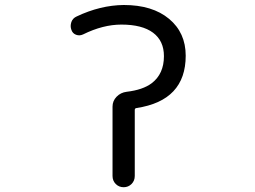

<svg xmlns="http://www.w3.org/2000/svg" viewBox="-20 -785 1040 784"><path d="M537.1 -343.8Q530.3 -342.8 530.3 -335.9V-66.4Q530.3 -46.9 517.1 -33.7Q503.9 -20.5 484.9 -20.5Q465.8 -20.5 452.6 -33.7Q439.5 -46.9 439.5 -66.4V-349.6Q439.5 -373 456.1 -390.1Q472.7 -407.2 497.1 -410.2Q563.5 -418 599.6 -445.3Q649.4 -483.4 649.4 -555.7Q649.4 -618.2 605 -651.4Q560.5 -684.6 475.6 -684.6Q400.4 -684.6 319.3 -644.5Q304.7 -637.7 290.5 -643.1Q276.4 -648.4 271.5 -663.1Q268.6 -670.9 268.6 -678.7Q268.6 -686.5 271.5 -695.3Q277.3 -710.9 293 -717.8Q389.6 -763.7 485.4 -764.6Q602.5 -764.6 670.4 -708Q738.3 -651.4 738.3 -557.6Q738.3 -374 537.1 -343.8Z"/></svg>

Font: Rounded Mgen+ 1m regular
Style: Regular
Weight: 400
Designer: [Source Han Sans]
Ryoko NISHIZUKA  (kana & ideographs); Paul D. Hunt (Latin, Greek & Cyrillic); Wenlong ZHANG  (bopomofo
Version: Version 1.059.20150602